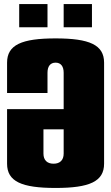

<svg xmlns="http://www.w3.org/2000/svg" viewBox="-20 -920 550 950"><path d="M75 -785H215V-900H75ZM295 -785H435V-900H295ZM295 -280V-160C295 -128 277 -110 245 -110C213 -110 195 -128 195 -160V-280ZM295 -380H15V-110C15 -22 87 10 255 10C423 10 495 -22 495 -110V-610C495 -698 423 -730 255 -730C87 -730 15 -698 15 -610V-460H215V-560C215 -592 229 -610 255 -610C281 -610 295 -592 295 -560Z"/></svg>

Font: MikodacsPCS
Style: Regular
Weight: 900
Designer: gluk (gluksza@wp.pl)
Foundry: gluk (gluksza@wp.pl)
Version: Version 0.27